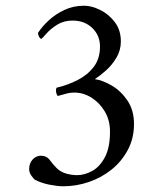

<svg xmlns="http://www.w3.org/2000/svg" viewBox="-20 -647 572 672"><path d="M275 -627Q300 -627 330 -612.5Q360 -598 381.5 -570Q403 -542 403 -502Q403 -471 387.5 -445Q372 -419 350.5 -400Q329 -381 312 -370Q340 -366 372 -347Q404 -328 426.5 -294.5Q449 -261 449 -213Q449 -163 427.5 -122.5Q406 -82 370.5 -53.5Q335 -25 291 -10Q247 5 201 5Q182 5 153.5 -0.5Q125 -6 102 -18Q98 -21 90 -32Q82 -43 82 -55Q82 -76 94.5 -89Q107 -102 123 -102Q143 -102 154.5 -86.5Q166 -71 178 -59Q192 -45 211.5 -39.5Q231 -34 250 -34Q276 -34 302.5 -48.5Q329 -63 347 -96.5Q365 -130 365 -186Q365 -226 347 -256.5Q329 -287 300.5 -305Q272 -323 240 -323Q224 -323 207.5 -318Q191 -313 182 -311Q176 -319 176 -330Q176 -337 178 -340Q217 -349 252 -367Q287 -385 308.5 -413.5Q330 -442 330 -484Q330 -523 303 -549Q276 -575 234 -575Q203 -575 180 -560.5Q157 -546 143.5 -530.5Q130 -515 125 -511Q121 -511 117 -518Q113 -525 113 -532Q128 -555 151.5 -576.5Q175 -598 206 -612.5Q237 -627 275 -627Z"/></svg>

Font: Amiri Quran
Style: Regular
Weight: 400
Designer: Khaled Hosny
Version: Version 0.117